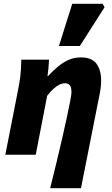

<svg xmlns="http://www.w3.org/2000/svg" viewBox="-20 -814 588 1010"><path d="M244 176Q260 112 276 45.5Q292 -21 306.5 -83.5Q321 -146 332 -198Q343 -250 349.5 -284Q356 -318 356 -328Q356 -354 347.5 -365Q339 -376 322 -376Q307 -376 292 -368.5Q277 -361 261 -346.5Q245 -332 228 -310L168 0H8L76 -346Q82 -376 86.5 -409.5Q91 -443 92 -500H238Q237 -478 235 -456Q233 -434 230 -414H233Q258 -441 284 -463Q310 -485 340 -498.5Q370 -512 406 -512Q462 -512 487 -479.5Q512 -447 512 -390Q512 -372 509.5 -351.5Q507 -331 502 -308L406 176ZM290 -572 360 -794H520L530 -776L400 -572Z"/></svg>

Font: Source Sans 3 Black
Style: Italic
Weight: 900
Italic angle: -11°
Designer: Paul D. Hunt
Foundry: Adobe
Version: Version 3.052;hotconv 1.1.0;makeotfexe 2.6.0